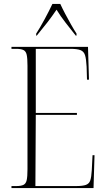

<svg xmlns="http://www.w3.org/2000/svg" viewBox="-20 -951 539 971"><path d="M38 0V-10H62Q86 -10 98.5 -16Q111 -22 115 -40Q119 -58 119 -95V-619Q119 -656 115 -674Q111 -692 98.5 -698Q86 -704 62 -704H38V-714H425L430 -548H420L418 -614Q416 -653 410 -672Q404 -691 387 -697.5Q370 -704 336 -704H161V-380H369V-370H161L159 -10H364Q398 -10 414.5 -16Q431 -22 436.5 -38.5Q442 -55 444 -88L448 -166H458L453 0ZM163 -781Q182 -810 205.5 -853.5Q229 -897 245 -931H285Q295 -909 309.5 -881.5Q324 -854 339 -827.5Q354 -801 367 -781V-771H363Q337 -804 311.5 -836.5Q286 -869 266 -902Q243 -868 219 -837Q195 -806 166 -771H163Z"/></svg>

Font: Noto Serif Display Condensed ExtraLight
Style: Regular
Weight: 200
Width: 3
Designer: Monotype Design Team
Foundry: Monotype Imaging Inc.
Version: Version 2.009